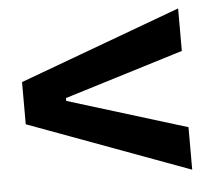

<svg xmlns="http://www.w3.org/2000/svg" viewBox="-42 -642 671 593"><g transform="rotate(-5 293.0 -346.0)"><path d="M530.8 -96.2 30.8 -280.8V-411.6L530.8 -596.2V-464.4L161.6 -350.6V-341.8L530.8 -228Z"/></g></svg>

Font: Cascadia Code NF
Style: Bold
Weight: 700
Monospace: yes
Designer: Aaron Bell
Foundry: Saja Typeworks
Version: Version 2404.023; ttfautohint (v1.8.4)